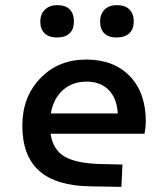

<svg xmlns="http://www.w3.org/2000/svg" viewBox="-20 -718 654 748"><path d="M369 -79 457 -77 453 10 333 8Q198 6 132.5 -52.5Q67 -111 67 -229Q67 -340 137 -413Q207 -486 316 -486Q423 -486 485.5 -421.5Q548 -357 548 -245Q548 -232 546.5 -219.5Q545 -207 543 -197H177Q186 -136 230 -109Q274 -82 369 -79ZM317 -400Q262 -400 225 -367Q188 -334 178 -276H439Q435 -336 403 -368Q371 -400 317 -400ZM268 -634Q268 -604 251 -588Q234 -572 202 -572Q171 -572 154 -588Q137 -604 137 -634Q137 -663 155 -680.5Q173 -698 203 -698Q235 -698 251.5 -681.5Q268 -665 268 -634ZM501 -634Q501 -604 483.5 -588Q466 -572 434 -572Q403 -572 386.5 -588Q370 -604 370 -634Q370 -663 387.5 -680.5Q405 -698 435 -698Q467 -698 484 -681.5Q501 -665 501 -634Z"/></svg>

Font: Intel One Mono Medium
Style: Regular
Weight: 500
Monospace: yes
Designer: Fred Shallcrass
Foundry: Frere-Jones Type LLC
Version: Version 1.400;hotconv 1.1.0;makeotfexe 2.6.0;FJTRelease1.4